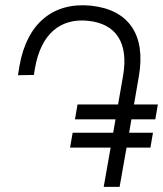

<svg xmlns="http://www.w3.org/2000/svg" viewBox="-20 -728 635 748"><path d="M333 -706C482 -691 549 -592 521 -431L492 -263H430L440 -321H595L585 -263H492L473 -153H411L421 -211H576L566 -153H473L446 0H384L411 -153H253L263 -211H421L430 -263H272L282 -321H440L459 -430C483 -564 430 -636 323 -647C214 -658 139 -595 116 -461L112 -436L50 -435L56 -472C85 -637 187 -720 333 -706Z"/></svg>

Font: Fixel Text 20240404 Light
Style: Italic
Weight: 300
Width: 4
Italic angle: -10°
Designer: AlfaBravo + MacPaw
Foundry: Kyrylo Tkachov, Marchela Mozhyna, Serhii Makarenko, Maria Weinstein, Zakhar Kryvoshyya
Version: Version 1.211;Glyphs 3.2 (3225)